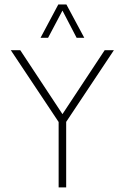

<svg xmlns="http://www.w3.org/2000/svg" viewBox="-20 -813 541 833"><path d="M155.8 -648.9H188.5L251 -767.1L312.5 -648.9H345.7L268.1 -793.5H232.9ZM234.4 0H267.1V-284.2L474.1 -595.2H434.1L251 -317.9L67.9 -595.2H26.9L234.4 -283.7Z"/></svg>

Font: Now ExtraLight
Style: Regular
Weight: 200
Designer: Alfredo Marco Pradil
Foundry: Alfredo Marco Pradil
Version: Version 1.200;hotconv 1.0.109;makeotfexe 2.5.65596